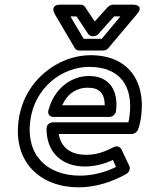

<svg xmlns="http://www.w3.org/2000/svg" viewBox="-20 -764 628 821"><path d="M109 -245C127 -391 247 -478 361 -478C493 -478 550 -396 534 -270C533 -260 531 -249 529 -241H207C197 -241 179 -235 179 -213C179 -112 245 -52 343 -52C385 -52 426 -63 463 -80L476 -50C429 -27 376 -13 322 -13C184 -13 91 -98 109 -245ZM59 -245C37 -68 155 37 316 37C390 37 461 13 520 -20C531 -26 539 -42 533 -54L499 -126C494 -136 479 -142 466 -135C427 -114 390 -102 349 -102C282 -102 241 -133 231 -191H544C553 -191 565 -198 570 -209C576 -225 581 -246 584 -270C602 -418 528 -528 367 -528C228 -528 80 -419 59 -245ZM209 -264H448C463 -264 475 -278 476 -289C487 -376 449 -439 360 -439C284 -439 211 -385 187 -292C184 -282 187 -264 209 -264ZM246 -314C269 -365 309 -389 354 -389C406 -389 427 -365 428 -314ZM338 -598 281 -694H307L357 -619C361 -613 369 -609 375 -609H380C388 -609 397 -614 401 -619L468 -694H495L415 -598ZM300 -558C303 -552 311 -548 319 -548H422C429 -548 437 -551 443 -558L566 -704C599 -744 550 -744 550 -744H462C456 -744 447 -740 441 -734L385 -672L344 -734C341 -739 334 -744 326 -744H239C190 -744 214 -704 214 -704Z"/></svg>

Font: Falling Sky
Style: ExtOuObl
Weight: 400
Designer: Paul D. Hunt
Foundry: Adobe Systems Incorporated
Version: Version 1.02